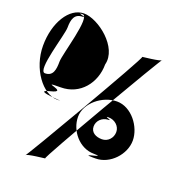

<svg xmlns="http://www.w3.org/2000/svg" viewBox="-213 -1195 1437 1594"><g transform="rotate(20 505.5 -398.0)"><path d="M23 -668C23 -464 158 -286 286 -286C414 -286 37 -291 208 -332C379 -373 65 -392 279 -392C450 -392 561 -533 561 -697C604 -861 380 -1035 252 -1035C124 -1035 23 -872 23 -668ZM116 -457C44 -457 163 -810 163 -879C163 -948 178 -1005 250 -1005H243C315 -1005 171 -1025 243 -1025C315 -1025 197 -658 197 -589C197 -520 188 -457 116 -457ZM195 239C195 256 847 -861 829 -861C811 -861 995 -877 995 -894C995 -911 342 206 360 206C378 206 195 222 195 239ZM498 -212C498 -90 598 32 726 32C854 32 598 64 726 64H753C881 64 993 -59 993 -181C993 -303 888 -442 760 -442C632 -442 498 -334 498 -212ZM647 -181C647 -231 688 -271 739 -274C793 -274 685 -294 739 -294C793 -294 840 -253 840 -201C840 -149 801 -104 747 -104C693 -104 647 -129 647 -181Z"/></g></svg>

Font: Chaingun
Style: Regular
Weight: 400
Version: Version 0.91